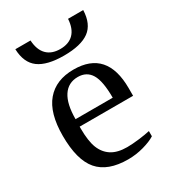

<svg xmlns="http://www.w3.org/2000/svg" viewBox="-171 -777 786 878"><g transform="rotate(-30 222.0 -338.0)"><path d="M127 -231V-222.2Q127 -154.8 141.8 -117.4Q156.7 -80.1 187.7 -60.5Q218.8 -41 269 -41Q295.4 -41 331.5 -45.4Q367.7 -49.8 391.1 -55.2V-27.8Q367.7 -12.7 327.4 -1.5Q287.1 9.8 245.1 9.8Q138.2 9.8 88.6 -47.9Q39.1 -105.5 39.1 -232.9Q39.1 -353 89.4 -412.1Q139.6 -471.2 232.9 -471.2Q409.2 -471.2 409.2 -271V-231ZM232.9 -432.1Q182.1 -432.1 155 -391.1Q127.9 -350.1 127.9 -270H324.2Q324.2 -357.4 301.8 -394.8Q279.3 -432.1 232.9 -432.1ZM228.5 -547.9Q139.2 -547.9 95.5 -580.1Q51.8 -612.3 49.3 -684.6H129.4Q132.3 -634.3 157.7 -608.4Q183.1 -582.5 228.5 -582.5Q273.9 -582.5 299.3 -608.4Q324.7 -634.3 327.6 -684.6H407.7Q405.3 -611.8 361.6 -579.8Q317.9 -547.9 228.5 -547.9Z"/></g></svg>

Font: Tinos
Style: Regular
Weight: 400
Designer: Steve Matteson
Foundry: Monotype Imaging Inc.
Version: Version 1.23